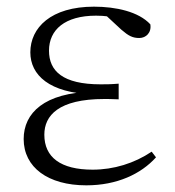

<svg xmlns="http://www.w3.org/2000/svg" viewBox="-20 -542 524 576"><path d="M239 14C331 14 403 -20 448 -70L435 -87C383 -52 321 -33 258 -33C162 -33 113 -70 113 -138C113 -195 155 -245 293 -245C303 -245 312 -245 336 -244V-291C312 -289 297 -289 282 -289C168 -289 127 -329 127 -390C127 -453 175 -495 268 -495C295 -495 313 -492 347 -485L343 -502L289 -504L344 -453C366 -434 378 -428 398 -428C418 -428 435 -444 431 -469C396 -507 328 -522 262 -522C133 -522 71 -459 71 -385C71 -317 128 -263 259 -259V-267C113 -264 51 -203 51 -125C51 -40 124 14 239 14Z"/></svg>

Font: Source Han Serif CN VF
Style: Regular
Weight: 250
Designer: Ryoko NISHIZUKA 西塚涼子 (kana & ideographs); Frank Grießhammer (Latin, Greek & Cyrillic); Wenlong ZHANG 张文龙 (bopomofo); San
Foundry: Adobe
Version: Version 2.002;hotconv 1.1.0;makeotfexe 2.6.0